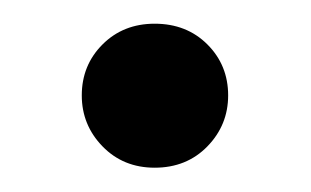

<svg xmlns="http://www.w3.org/2000/svg" viewBox="-20 -134 262 162"><path d="M110.5 -114Q137.5 -114 155 -96.5Q172.5 -79 172.5 -53.5Q172.5 -28.5 155 -10.5Q137.5 7.5 110.5 7.5Q84 7.5 66.5 -10.5Q49 -28.5 49 -53.5Q49 -79 66.5 -96.5Q84 -114 110.5 -114Z"/></svg>

Font: Newsreader 24pt
Style: Regular
Weight: 400
Designer: Hugues Gentile
Foundry: Production Type
Version: Version 1.003